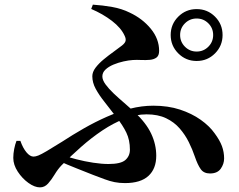

<svg xmlns="http://www.w3.org/2000/svg" viewBox="-20 -784 1040 834"><path d="M721.4 -631.9Q721.4 -678.9 754.4 -711.7Q787.3 -744.5 834.2 -744.5Q881.2 -744.5 914 -711.7Q946.8 -678.9 946.8 -631.9Q946.8 -585 914 -552.1Q881.2 -519.1 834.2 -519.1Q787.3 -519.1 754.4 -552.1Q721.4 -585 721.4 -631.9ZM762.4 -631.9Q762.4 -602.1 783.4 -581.1Q804.4 -560.1 834.2 -560.1Q864.1 -560.1 885 -581.1Q905.9 -602.1 905.9 -631.9Q905.9 -661.8 885 -682.7Q864.1 -703.6 834.2 -703.6Q804.4 -703.6 783.4 -682.7Q762.4 -661.8 762.4 -631.9ZM376.2 -745.1 383.3 -763.8Q425.9 -761.1 467.4 -753.7Q508.9 -746.3 543.3 -729.3Q598.8 -703.3 635 -659.2Q671.2 -615.1 671.2 -563.2Q671.2 -542.8 660.1 -534.3Q649 -525.8 631.3 -524.1Q613.7 -522.5 593.7 -523.4Q573.8 -524.4 556.9 -523.3Q539 -522.2 516.5 -517.2Q494.1 -512.2 472.8 -503.4Q451.6 -494.5 438.1 -481.7Q424.6 -468.9 424.6 -452.2Q424.6 -436.4 438.3 -417.6Q452.1 -398.7 473.5 -378.3Q495 -358 519.1 -337.4Q543.3 -316.8 563.8 -297.9Q615 -249.9 636.8 -203.2Q658.7 -156.5 658.7 -107.4Q658.7 -51.2 624.9 -20Q591.1 11.3 522.7 11.3Q498.4 11.3 477.6 7.1Q456.7 2.9 434.9 -5.3Q413.1 -13.4 384.8 -24.1Q351.8 -37.5 312.4 -52.8Q273.1 -68.1 231.2 -87.2L245.6 -111.9Q274.8 -101.7 311.3 -92.3Q347.8 -82.8 384.9 -77.2Q422 -71.6 451.3 -71.6Q504.9 -71.6 524.6 -89Q544.3 -106.4 544.3 -133.8Q544.3 -175.7 528.9 -207.7Q513.5 -239.8 485.2 -275.3Q457.9 -311.2 434.2 -341.1Q410.4 -370.9 395.7 -398.1Q381 -425.2 381 -452.7Q381 -471.3 395.1 -490Q409.3 -508.7 430.7 -526.3Q452 -543.9 473.5 -559.2Q495 -574.5 510 -586.4Q524 -597.6 525.6 -607.1Q527.3 -616.5 521.5 -628.4Q506.4 -662.5 466.4 -693.2Q426.4 -723.8 376.2 -745.1ZM68.5 -172.2Q79.4 -141 94.9 -122.4Q110.4 -103.8 125.6 -103.8Q134.4 -103.8 146.6 -108.6Q158.8 -113.4 183 -127.7Q207.2 -141.9 249.4 -168.3Q295.6 -198.5 344.4 -226.4Q393.2 -254.3 443.4 -276.5Q493.5 -298.7 544.6 -311.8Q595.7 -324.9 645.7 -324.9Q710.2 -324.9 761.7 -308Q813.2 -291 851.7 -263.7Q890.1 -236.4 912.2 -205.1Q934.6 -174.9 944.1 -149.2Q953.5 -123.4 953.5 -95.9Q953.5 -72 938.9 -51.2Q924.3 -30.5 892.1 -30.5Q865.3 -30.5 852 -49.1Q838.6 -67.8 826.2 -104.1Q815.9 -134.7 800.2 -166.4Q784.6 -198.1 760.7 -225.8Q736.7 -253.6 701.5 -270.4Q666.3 -287.3 616.7 -287.3Q569.4 -287.3 520.5 -268.1Q471.7 -248.8 424.4 -217.2Q377.2 -185.5 332.4 -146Q287.7 -106.5 247.3 -65.9Q231.2 -49.1 217.5 -26.3Q203.8 -3.5 188.9 13.2Q173.9 29.9 153.6 29.9Q130.4 29.9 103.4 10.5Q76.5 -8.8 57.1 -38.5Q37.7 -68.2 37.7 -98.2Q37.7 -116.5 41.6 -136.7Q45.5 -156.8 51.6 -172Z"/></svg>

Font: Early Summer Mincho VF
Style: Regular
Weight: 250
Designer: GuiWonder
Version: Version 1.002